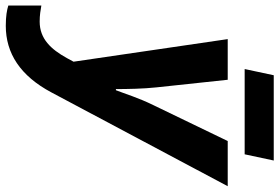

<svg xmlns="http://www.w3.org/2000/svg" viewBox="-244 -574 989 680"><g transform="rotate(90 251.0 -234.5)"><path d="M3 240C100 240 180 189 239 78L571 -546H411L284 -283C257 -228 244 -183 231 -150H227C227 -189 226 -248 221 -293L194 -546H50L130 0L117 24C86 80 49 120 -12 120C-35 120 -52 117 -69 114V231C-53 236 -32 240 3 240ZM156 -606H458L480 -709H178Z"/></g></svg>

Font: BC Sans
Style: Bold Italic
Weight: 700
Italic angle: -12°
Designer: Monotype Design Team
Province of B.C.
Foundry: Monotype Imaging Inc.
Version: Version 2.000;GOOG;noto-source:20170915:90ef993387c0